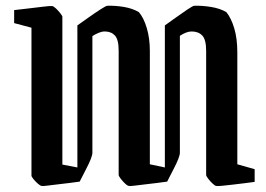

<svg xmlns="http://www.w3.org/2000/svg" viewBox="-20 -635 920 665"><path d="M391 -28V-459Q391 -498 378 -512Q365 -526 343 -526Q333 -526 322 -521.5Q311 -517 300 -510V-106Q300 -91 278 -49L256 -6Q243 -4 222.5 -1.5Q202 1 180.5 3.5Q159 6 143.5 8Q128 10 125 9Q120 9 111.5 1.5Q103 -6 96 -14.5Q89 -23 89 -27V-539L29 -555V-600Q47 -602 76.5 -605.5Q106 -609 131 -612Q156 -615 161 -614Q166 -613 174 -605.5Q182 -598 189 -589Q196 -580 196 -577V-65L248 -55V-547Q265 -559 287.5 -575Q310 -591 328 -602.5Q346 -614 351 -615Q379 -616 409 -611Q439 -606 461 -593Q478 -573 488.5 -537.5Q499 -502 499 -459V-66L551 -55V-547Q568 -559 589.5 -574.5Q611 -590 629 -602Q647 -614 652 -615Q679 -616 710.5 -611Q742 -606 764 -593Q781 -572 791.5 -536.5Q802 -501 802 -453V-66L862 -49V-5Q848 -3 827.5 -0.5Q807 2 786 4.5Q765 7 749 8.5Q733 10 729 9Q725 9 716.5 1Q708 -7 701.5 -15.5Q695 -24 694 -28V-459Q694 -498 680.5 -512Q667 -526 644 -526Q634 -526 624 -522Q614 -518 603 -511V-106Q603 -91 581 -49L559 -6Q546 -4 525.5 -1.5Q505 1 483.5 3.5Q462 6 446 8Q430 10 427 9Q422 9 413.5 1Q405 -7 398.5 -15.5Q392 -24 391 -28Z"/></svg>

Font: Grenze Gotisch Medium
Style: Regular
Weight: 500
Designer: Renata Polastri
Foundry: Omnibus-Type
Version: Version 1.001